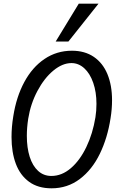

<svg xmlns="http://www.w3.org/2000/svg" viewBox="-20 -1010 640 1041"><path d="M42.5 -267Q42.5 -322.5 52 -379.5Q68.5 -485 111.8 -565.2Q155 -645.5 221.2 -690.2Q287.5 -735 370 -735Q439.5 -735 488.5 -701.8Q537.5 -668.5 562.5 -608Q587.5 -547.5 587.5 -466.5Q587.5 -419 579.5 -369.5Q563 -262 521.2 -176Q479.5 -90 412.8 -39.5Q346 11 259.5 11Q186 11 137.5 -24.5Q89 -60 65.8 -122.2Q42.5 -184.5 42.5 -267ZM497.5 -374.5Q503 -409 503 -447Q503 -510.5 485.5 -561Q468 -611.5 437 -639.8Q406 -668 367.5 -668Q318.5 -668 269.2 -627.2Q220 -586.5 183 -517Q146 -447.5 133 -366.5Q125.5 -318 125.5 -273.5Q125.5 -209 141 -160Q156.5 -111 186.5 -83.5Q216.5 -56 258.5 -56Q315 -56 364.2 -98.2Q413.5 -140.5 448.2 -213Q483 -285.5 497.5 -374.5ZM282 -785 407 -990H514L351 -785Z"/></svg>

Font: JuliaMono Light
Style: Italic
Weight: 300
Italic angle: -9°
Monospace: yes
Designer: cormullion
Foundry: corm
Version: Version 0.054; ttfautohint (v1.8.4)